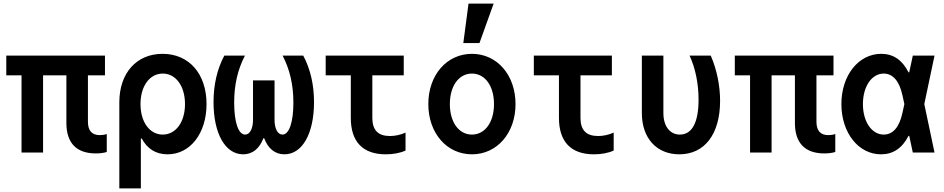

<svg xmlns="http://www.w3.org/2000/svg" viewBox="-20 -850 5260 1070"><path d="M100 0H220V-430H350V-165C350 -53 406 5 514 5C538 5 559 2 575 -3V-103C563 -99 549 -97 536 -97C492 -97 470 -122 470 -172V-430H565V-540H15V-430H100Z M914 10C1040 10 1131 -107 1131 -270C1131 -438 1034 -550 886 -550C740 -550 645 -442 645 -280V200H765V-78H770C801 -20 849 10 914 10ZM763 -270C763 -370 814 -440 887 -440C960 -440 1011 -370 1011 -270C1011 -170 960 -100 887 -100C814 -100 763 -170 763 -270Z M1565 10C1665 10 1730 -106 1730 -281C1730 -375 1711 -463 1670 -540H1555C1596 -461 1615 -376 1615 -278C1615 -170 1592 -100 1554 -100C1527 -100 1510 -134 1510 -182V-402H1390V-182C1390 -134 1373 -100 1346 -100C1308 -100 1285 -170 1285 -278C1285 -376 1304 -461 1345 -540H1230C1189 -463 1170 -375 1170 -281C1170 -106 1235 10 1335 10C1389 10 1427 -24 1448 -80H1452C1473 -24 1511 10 1565 10Z M2055 -193V-430H2230V-540H1795V-430H1935V-193C1935 -60 2002 10 2130 10C2171 10 2210 3 2240 -11V-111C2211 -98 2181 -92 2153 -92C2087 -92 2055 -125 2055 -193Z M2610 10C2750 10 2853 -108 2853 -270C2853 -432 2750 -550 2610 -550C2470 -550 2367 -432 2367 -270C2367 -108 2470 10 2610 10ZM2610 -100C2537 -100 2487 -169 2487 -270C2487 -371 2537 -440 2610 -440C2683 -440 2733 -371 2733 -270C2733 -169 2683 -100 2610 -100ZM2731 -830H2591L2562 -610H2652Z M3215 -193V-430H3390V-540H2955V-430H3095V-193C3095 -60 3162 10 3290 10C3331 10 3370 3 3400 -11V-111C3371 -98 3341 -92 3313 -92C3247 -92 3215 -125 3215 -193Z M3941 -540H3823C3855 -471 3873 -385 3873 -295C3873 -168 3837 -100 3769 -100C3713 -100 3677 -147 3677 -220V-540H3557V-220C3557 -79 3640 10 3766 10C3907 10 3993 -103 3993 -288C3993 -372 3975 -462 3941 -540Z M4160 0H4280V-430H4410V-165C4410 -53 4466 5 4574 5C4598 5 4619 2 4635 -3V-103C4623 -99 4609 -97 4596 -97C4552 -97 4530 -122 4530 -172V-430H4625V-540H4075V-430H4160Z M4891 -550C4765 -550 4669 -431 4669 -270C4669 -110 4764 10 4890 10C4957 10 5008 -24 5043 -93H5047L5067 0H5188L5131 -270L5188 -540H5067L5047 -447H5043C5008 -516 4958 -550 4891 -550ZM5009 -220C4992 -141 4956 -100 4905 -100C4838 -100 4789 -172 4789 -270C4789 -368 4838 -440 4905 -440C4955 -440 4992 -399 5009 -320L5020 -270Z"/></svg>

Font: CommitMono-dimboump
Style: Bold
Weight: 700
Monospace: yes
Designer: Eigil Nikolajsen
Foundry: Eigil Nikolajsen
Version: Version 1.143